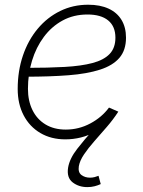

<svg xmlns="http://www.w3.org/2000/svg" viewBox="-20 -575 600 805"><path d="M253.9 9.3Q194.3 9.3 149.2 -17.3Q104 -43.9 79.1 -91.6Q54.2 -139.2 54.2 -202.1Q54.2 -277.8 76.2 -342.3Q98.1 -406.7 138.2 -454.6Q178.2 -502.4 232.2 -528.8Q286.1 -555.2 349.6 -555.2Q399.9 -555.2 435.3 -538.8Q470.7 -522.5 489.5 -491.5Q508.3 -460.4 508.3 -417Q508.3 -364.7 480.7 -332.5Q453.1 -300.3 399.4 -283Q345.7 -265.6 267.3 -259.5Q189 -253.4 87.4 -253.4L91.3 -290.5Q181.6 -290.5 251.2 -294.4Q320.8 -298.3 367.9 -310.8Q415 -323.2 439.5 -348.6Q463.9 -374 463.9 -417Q463.9 -464.4 433.6 -489.3Q403.3 -514.2 346.7 -514.2Q288.6 -514.2 242.4 -489Q196.3 -463.9 163.8 -420.2Q131.3 -376.5 114.3 -320.6Q97.2 -264.6 97.2 -202.6Q97.2 -152.3 116 -113.8Q134.8 -75.2 170.4 -53.5Q206.1 -31.7 255.9 -31.7Q310.5 -31.7 358.6 -57.4Q406.7 -83 437 -124L476.1 -106.9Q440.9 -54.7 381.1 -22.7Q321.3 9.3 253.9 9.3ZM346.2 209.5Q310.1 209.5 284.4 189.5Q258.8 169.4 265.6 127.4Q272 89.8 303.5 49.3Q335 8.8 372.6 -32.7L476.1 -106.9Q454.6 -73.7 427.7 -42.7Q400.9 -11.7 375.5 17.1Q350.1 45.9 332.3 72.3Q314.5 98.6 310.5 122.1Q306.6 147.5 321.5 158.7Q336.4 169.9 357.4 169.9Q367.7 169.9 376.7 167.5Q385.7 165 393.1 162.1L402.3 196.8Q391.1 202.1 377 205.8Q362.8 209.5 346.2 209.5Z"/></svg>

Font: Inter ExtraLight
Style: Italic
Weight: 250
Italic angle: -9.3988°
Designer: Rasmus Andersson
Foundry: rsms
Version: Version 4.001;git-66647c0bb